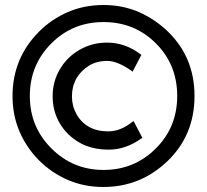

<svg xmlns="http://www.w3.org/2000/svg" viewBox="-20 -733 826 766"><path d="M30 -350Q30 -501 136 -607Q186 -657 251 -685Q316 -713 393 -713Q469 -713 534 -685Q599 -656 650 -607Q756 -504 756 -350Q756 -195 650 -92Q542 13 392 13Q316 13 251 -15Q186 -43 136 -93Q86 -143 58 -208Q30 -273 30 -350ZM548 -183 543 -180Q481 -136 414 -136Q346 -136 297 -164Q247 -193 219 -240Q190 -289 190 -349Q190 -408 219 -457Q248 -506 297 -534Q347 -563 407 -563Q479 -563 540 -517L544 -514L509 -447L504 -451Q448 -490 408 -490Q366 -490 335 -471Q303 -451 285 -420Q267 -388 267 -349Q267 -310 285 -278Q303 -245 335 -227Q366 -209 413 -209Q460 -209 507 -246L513 -250ZM602 -141Q687 -226 687 -350Q687 -475 602 -560Q517 -645 393 -645Q270 -645 185 -560Q99 -474 99 -350Q99 -227 185 -141Q271 -55 393 -55Q516 -55 602 -141Z"/></svg>

Font: Rilu
Style: Bold
Weight: 500
Designer: Alí Sinisterra
Foundry: Alí Sinisterra
Version: ""